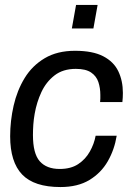

<svg xmlns="http://www.w3.org/2000/svg" viewBox="-20 -743 540 775"><path d="M224 12Q118 12 69.5 -38.5Q21 -89 21 -193Q21 -255 35 -316.5Q49 -378 79.5 -428Q110 -478 160.5 -508Q211 -538 283 -538Q354 -538 396.5 -516Q439 -494 457.5 -455.5Q476 -417 476 -368Q476 -359 475.5 -349.5Q475 -340 474 -331H384Q385 -338 385 -345Q385 -352 385 -360Q385 -388 377 -412Q369 -436 347.5 -450.5Q326 -465 286 -465Q234 -465 200 -438.5Q166 -412 147 -371Q128 -330 120 -284Q116 -262 114.5 -240Q113 -218 113 -198Q113 -123 140.5 -92Q168 -61 221 -61Q266 -61 295.5 -80.5Q325 -100 342.5 -131Q360 -162 366 -195H451Q442 -139 415 -92Q388 -45 341 -16.5Q294 12 224 12ZM270 -628 287 -723H374L357 -628Z"/></svg>

Font: Archivo VF Beta
Style: Italic
Weight: 400
Italic angle: -10°
Designer: Hector Gatti
Foundry: Omnibus-Type
Version: Version 1.002